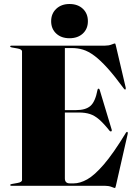

<svg xmlns="http://www.w3.org/2000/svg" viewBox="-20 -928 674 959"><path d="M31 -696Q31 -700 37 -700H504Q523 -700 537 -705.5Q551 -711 554 -711Q556.5 -711 559 -699L608 -490Q609 -482.5 606 -481Q603 -479.5 599 -485Q552 -549 516 -588.8Q480 -628.5 450.5 -650.2Q421 -672 394.5 -680Q368 -688 340 -688H304V-378H360Q408 -378 432 -399.2Q456 -420.5 467 -479Q468 -485 472 -485Q476.5 -485 478 -479L538 -280Q539.5 -274 536 -272Q532 -270 528 -274Q498.5 -311 475.5 -331Q452.5 -351 429 -358.5Q405.5 -366 375 -366H304V-37Q304 -12 329 -12H348Q379.5 -12 415.8 -32.2Q452 -52.5 499 -107Q546 -161.5 609 -265Q613 -270.5 616 -269Q619 -267.5 618 -260L559 -1Q556.5 11 554 11Q551 11 537 5.5Q523 0 504 0H37Q31 0 31 -4Q31 -7.5 39 -9L67 -14Q90 -18 90 -29V-671Q90 -682 67 -686L39 -691Q31 -692.5 31 -696ZM327 -737Q286 -737 260.8 -760.5Q235.5 -784 235.5 -822Q235.5 -860 261 -884Q286.5 -908 327 -908Q368.5 -908 393.8 -884.2Q419 -860.5 419 -822Q419 -784 393.8 -760.5Q368.5 -737 327 -737Z"/></svg>

Font: Fraunces 144pt Black
Style: Regular
Weight: 900
Version: Version 1.000;[0bf87f6ff]